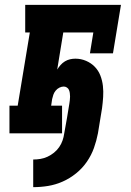

<svg xmlns="http://www.w3.org/2000/svg" viewBox="-20 -550 540 792"><path d="M117 222V108Q132 108 147 105.5Q162 103 176 96.5Q190 90 202.5 80Q215 70 224 57Q233 44 238 29.5Q243 15 245 0Q251 -31 256 -61.5Q261 -92 266 -122Q267 -129 268 -136.5Q269 -144 269 -151.5Q269 -159 268 -166Q267 -173 264.5 -179Q262 -185 256 -189Q250 -193 243 -193Q234 -193 225 -188.5Q216 -184 209.5 -176Q203 -168 200 -159Q197 -150 195 -141L191 -114H236V0H19V-114H53L103 -416H84V-530H479L446 -330H351L365 -416H241L216 -263Q222 -273 230 -282Q238 -291 248 -297Q258 -303 269 -305.5Q280 -308 291 -308Q314 -308 335 -299Q356 -290 371 -274.5Q386 -259 394 -238.5Q402 -218 404.5 -195.5Q407 -173 405.5 -150Q404 -127 401 -104L384 0Q378 31 367.5 60.5Q357 90 338.5 117Q320 144 294 165Q268 186 238.5 199Q209 212 178.5 217Q148 222 117 222Z"/></svg>

Font: Iosevka Slab Heavy
Style: Italic
Weight: 900
Italic angle: -9°
Monospace: yes
Designer: Belleve Invis
Foundry: Belleve Invis
Version: Version 11.1.0; ttfautohint (v1.8.3)